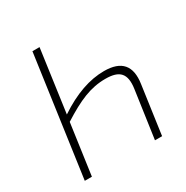

<svg xmlns="http://www.w3.org/2000/svg" viewBox="-159 -824 928 957"><g transform="rotate(-30 305.0 -345.0)"><path d="M414 -426C332 -426 243 -396 146 -331L196 -690H155L58 0H99L140 -292C244 -358 315 -389 401 -389C482 -389 513 -357 501 -273L462 0H503L542 -277C557 -377 514 -426 414 -426Z"/></g></svg>

Font: Exo 2 Extra Light
Style: Italic
Weight: 250
Italic angle: -8°
Designer: Natanael Gama
Version: Version 1.001;PS 001.001;hotconv 1.0.88;makeotf.lib2.5.64775